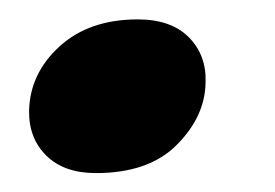

<svg xmlns="http://www.w3.org/2000/svg" viewBox="-20 -169 284 198"><path d="M79 9.5Q46 9.5 27.8 -8.5Q9.5 -26.5 10 -55Q11 -93.5 41.5 -121.2Q72 -149 122 -149Q156.5 -149 174.8 -130.5Q193 -112 192 -84Q191.5 -49 162.5 -19.8Q133.5 9.5 79 9.5Z"/></svg>

Font: Fraunces 144pt
Style: Bold Italic
Weight: 700
Italic angle: -16°
Version: Version 1.000;[b76b70a41]